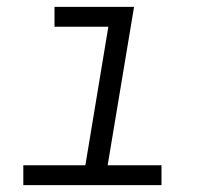

<svg xmlns="http://www.w3.org/2000/svg" viewBox="-20 -540 640 560"><path d="M48 0V-58H229L296 -462H139V-520H371L294 -58H451V0Z"/></svg>

Font: Iosevka SS04 Light Extended
Style: Italic
Weight: 300
Width: 7
Italic angle: -9°
Monospace: yes
Designer: Belleve Invis
Foundry: Belleve Invis
Version: Version 19.0.0; ttfautohint (v1.8.4)